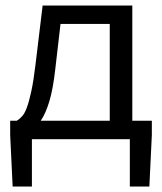

<svg xmlns="http://www.w3.org/2000/svg" viewBox="-20 -506 590 698"><path d="M96 172V0H452V172H523L532 -15V-67H461V-486H135L109 -271Q102 -212 94 -175Q86 -138 78 -116Q70 -94 60.5 -83.5Q51 -73 41 -67H17V-15L26 172ZM128 -67Q146 -93 159.5 -138Q173 -183 181 -255L200 -419H379V-67Z"/></svg>

Font: Codetta
Style: Regular
Weight: 400
Italic angle: -11°
Designer: Ulrich Proeller
Foundry: PROSA GmbH
Version: Version 2.00;September 29, 2018;FontCreator 11.5.0.2427 64-b